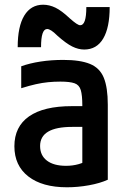

<svg xmlns="http://www.w3.org/2000/svg" viewBox="-20 -784 540 814"><path d="M264 10Q159 10 100 -36Q41 -82 41 -164Q41 -247 103 -290.5Q165 -334 285 -334H382V-246H286Q150 -246 150 -165Q150 -125 179 -103Q208 -81 260 -81Q288 -81 313 -88Q338 -95 358 -109L329 -49V-337Q329 -380 322.5 -402Q316 -424 296 -431Q276 -438 236 -438Q209 -438 184 -435.5Q159 -433 132 -427Q105 -421 70 -410V-503Q106 -516 151.5 -523Q197 -530 248 -530Q320 -530 361.5 -513Q403 -496 420 -454.5Q437 -413 437 -340V-22Q404 -7 357 1.5Q310 10 264 10ZM337 -574Q312 -574 286 -587Q260 -600 224 -632Q208 -648 197.5 -654.5Q187 -661 180 -661Q167 -661 160.5 -642Q154 -623 154 -584H55Q55 -672 83 -718Q111 -764 163 -764Q189 -764 215 -751.5Q241 -739 276 -706Q293 -691 303.5 -684Q314 -677 320 -677Q333 -677 339.5 -696Q346 -715 346 -754H445Q445 -667 417.5 -620.5Q390 -574 337 -574Z"/></svg>

Font: M PLUS 1 Code Medium
Style: Regular
Weight: 500
Designer: Coji Morishita
Foundry: UNDERFOREST DESIGN
Version: Version 1.002